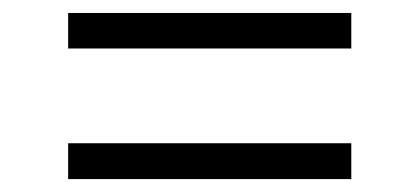

<svg xmlns="http://www.w3.org/2000/svg" viewBox="-20 -534 640 293"><path d="M84 -460H516.1V-514.2H84ZM84 -260.7H516.1V-315.4H84Z"/></svg>

Font: Merriweather
Style: Light
Weight: 250
Designer: Eben Sorkin ( eben@eyebytes.com )
Foundry: Sorkin Type Co.
Version: Version 1.003